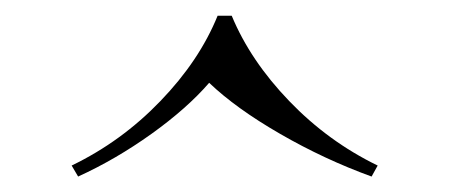

<svg xmlns="http://www.w3.org/2000/svg" viewBox="-20 -548 576 246"><path d="M463.9 -335.9 456.1 -321.8Q395.5 -343.8 338.9 -376.5Q282.2 -409.2 248 -441.9Q219.7 -409.2 174.1 -376.5Q128.4 -343.8 80.1 -321.8L71.8 -335.9Q135.7 -366.7 185.5 -418.5Q235.4 -470.2 258.8 -527.8H276.9Q300.8 -470.2 350.6 -418.5Q400.4 -366.7 463.9 -335.9Z"/></svg>

Font: PlayfairDisplay-Regular
Style: Regular
Weight: 400
Designer: Claus Eggers Sørensen
Foundry: Claus Eggers Sørensen
Version: Version 1.002;PS 001.002;hotconv 1.0.70;makeotf.lib2.5.58329